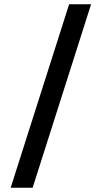

<svg xmlns="http://www.w3.org/2000/svg" viewBox="-20 -760 477 900"><path d="M304 -740H407L133 120H30Z"/></svg>

Font: Encode Sans Wide
Style: Medium
Weight: 500
Designer: Pablo Impallari, Andres Torresi
Foundry: Pablo Impallari, Andres Torresi
Version: Version 1.000; ttfautohint (v1.00) -l 8 -r 50 -G 200 -x 14 -